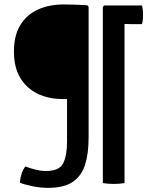

<svg xmlns="http://www.w3.org/2000/svg" viewBox="-20 -708 702 882"><path d="M288 -59.5V-253H268.5Q203.5 -253 152.8 -277.5Q102 -302 73 -350.5Q44 -399 44 -471.5Q44 -545.5 73.5 -593.2Q103 -641 154.5 -664.2Q206 -687.5 271.5 -687.5Q302 -687.5 325.5 -686.5Q349 -685.5 380.5 -684L387 -677.5V-75.5Q387 -2 370.5 49.5Q354 101 313.5 128Q273 155 200.5 155Q165 155 129 147.5Q93 140 72 131.5Q71.5 115 78.5 92.5Q85.5 70 96.5 56.5Q116 64.5 142 71Q168 77.5 191.5 77.5Q252 77.5 270 42.5Q288 7.5 288 -59.5ZM452.5 -676.5 459 -683H632Q635.5 -673 636.5 -656.5Q637.5 -640 636.5 -623.2Q635.5 -606.5 632 -597H591Q581 -597 571 -597.5Q561 -598 552 -598V133Q540.5 135 527.5 136Q514.5 137 502 137Q491 137 477.2 136Q463.5 135 452.5 133Z"/></svg>

Font: Signika Negative SC
Style: Regular
Weight: 400
Designer: Anna Giedryś
Foundry: Anna Giedryś
Version: Version 2.000; ttfautohint (v1.8.3) -l 8 -r 50 -G 200 -x 9 -